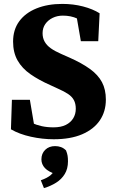

<svg xmlns="http://www.w3.org/2000/svg" viewBox="-20 -695 593 983"><path d="M255 18Q197 18 138 5Q79 -8 36 -33L41 -184H133L160 -24L84 -44V-94Q115 -78 141 -66.5Q167 -55 194 -49Q221 -43 254 -43Q292 -43 317 -55.5Q342 -68 355 -89.5Q368 -111 368 -138Q368 -164 358.5 -182Q349 -200 329 -213.5Q309 -227 277 -241L238 -259Q179 -285 136 -315Q93 -345 70 -385.5Q47 -426 47 -482Q47 -543 78.5 -586Q110 -629 167 -652Q224 -675 299 -675Q355 -675 405 -662Q455 -649 490 -627L483 -484H394L368 -634L447 -610V-558Q408 -585 375.5 -600Q343 -615 302 -615Q273 -615 249.5 -603.5Q226 -592 212 -572Q198 -552 198 -525Q198 -500 209 -481Q220 -462 240.5 -447.5Q261 -433 293 -419L336 -400Q399 -372 440.5 -342Q482 -312 502 -274.5Q522 -237 522 -185Q522 -124 491 -78.5Q460 -33 400.5 -7.5Q341 18 255 18ZM328 131Q328 169 311.5 196Q295 223 267 240.5Q239 258 205 268L189 228Q223 216 240 201Q257 186 269 159L272 199Q228 185 210 165.5Q192 146 192 121Q192 91 211.5 72Q231 53 262 53Q278 53 292 58Q306 63 318 75Q324 90 326 102Q328 114 328 131Z"/></svg>

Font: Source Serif 4 18pt
Style: Bold
Weight: 700
Designer: Frank Grießhammer
Foundry: Adobe Systems Incorporated
Version: Version 4.004;hotconv 1.0.116;makeotfexe 2.5.65601